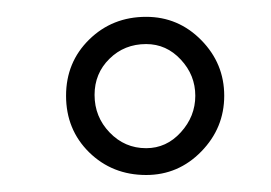

<svg xmlns="http://www.w3.org/2000/svg" viewBox="-20 -683 320 227"><path d="M58.1 -569.8Q58.1 -609.4 85.4 -636.2Q112.8 -663.1 152.8 -663.1Q190.9 -663.1 218 -635.5Q245.1 -607.9 245.1 -569.8Q245.1 -531.7 218 -503.9Q190.9 -476.1 152.8 -476.1Q112.8 -476.1 85.4 -502.9Q58.1 -529.8 58.1 -569.8ZM91.8 -570.8Q91.8 -544.9 109.6 -526.4Q127.4 -507.8 152.8 -507.8Q176.8 -507.8 193.8 -526.6Q210.9 -545.4 210.9 -569.8Q210.9 -594.2 193.8 -612.5Q176.8 -630.9 152.8 -630.9Q127 -630.9 109.4 -613.5Q91.8 -596.2 91.8 -570.8Z"/></svg>

Font: Dihjauti S
Style: Bold Italic
Weight: 700
Italic angle: -9°
Designer: T. Christopher White
Version: Version 3.0.0